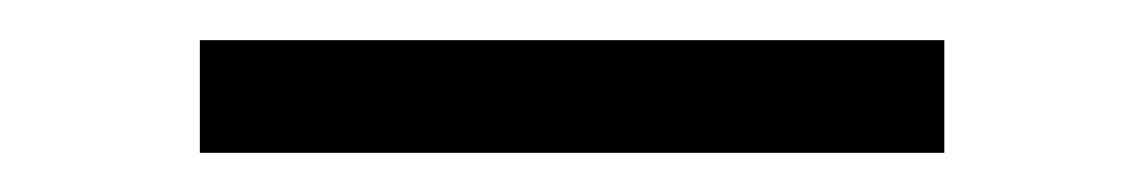

<svg xmlns="http://www.w3.org/2000/svg" viewBox="-20 -346 584 98"><path d="M462 -325.5V-268H82V-325.5Z"/></svg>

Font: Merriweather 96pt SemiBold
Style: Regular
Weight: 600
Version: Version 2.100